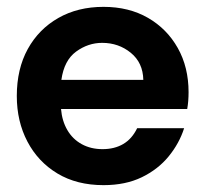

<svg xmlns="http://www.w3.org/2000/svg" viewBox="-20 -528 593 560"><path d="M282 12Q204 12 147.5 -22Q91 -56 60 -115Q29 -174 29 -248Q29 -327 61 -385Q93 -443 150 -475.5Q207 -508 282 -508Q356 -508 411.5 -476Q467 -444 498.5 -388Q530 -332 530 -259Q530 -246 529 -233.5Q528 -221 526 -210H158Q161 -175 176.5 -148.5Q192 -122 218.5 -107.5Q245 -93 279 -93Q314 -93 339.5 -108Q365 -123 380 -154H517Q503 -110 472 -72Q441 -34 393.5 -11Q346 12 282 12ZM159 -295H398Q397 -345 361.5 -374Q326 -403 278 -403Q237 -403 202 -377.5Q167 -352 159 -295Z"/></svg>

Font: Rethink Sans
Style: Bold
Weight: 700
Designer: The Rethink Sans project authors (Hans Thiessen). DM Sans designed by Colophon Foundry.
Foundry: Rethink Communications LLC
Version: Version 1.001